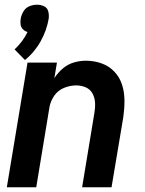

<svg xmlns="http://www.w3.org/2000/svg" viewBox="-20 -796 616 816"><path d="M86 -541Q127 -574 153 -621Q179 -668 187 -717Q189 -733 185 -748Q181 -763 167 -769.5Q153 -776 137 -776Q121 -776 105 -769.5Q89 -763 80 -748Q71 -733 68 -717Q66 -704 67.5 -692Q69 -680 77.5 -671.5Q86 -663 97 -660Q87 -639 73 -620.5Q59 -602 42 -586ZM9 0H134L190 -339Q194 -365 210 -388.5Q226 -412 252 -422.5Q278 -433 304 -433Q326 -433 345 -424.5Q364 -416 373.5 -398Q383 -380 384 -358.5Q385 -337 381 -315L329 0H454L504 -298Q509 -333 509 -368Q509 -403 499 -435Q489 -467 466.5 -491Q444 -515 412 -526.5Q380 -538 345 -538Q320 -538 294 -530.5Q268 -523 247 -505Q226 -487 211 -464L222 -530H97Z"/></svg>

Font: Iosevka Sparkle Oblique
Style: Bold
Weight: 700
Italic angle: -9°
Designer: Belleve Invis
Foundry: Belleve Invis
Version: Version 4.5.0; ttfautohint (v1.8.3)